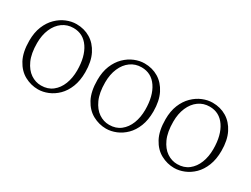

<svg xmlns="http://www.w3.org/2000/svg" viewBox="-48 -866 1644 1260"><g transform="rotate(30 774.0 -236.0)"><path d="M255 13Q202 13 154 -13Q106 -39 76.5 -94Q47 -149 47 -236Q47 -298 66 -344.5Q85 -391 117 -422.5Q149 -454 187 -469.5Q225 -485 262 -485Q321 -485 367.5 -457Q414 -429 441.5 -374.5Q469 -320 469 -240Q469 -176 450 -128Q431 -80 399.5 -49Q368 -18 330 -2.5Q292 13 255 13ZM260 -19Q311 -19 346 -46.5Q381 -74 399 -120Q417 -166 417 -223Q417 -328 374.5 -390.5Q332 -453 258 -453Q211 -453 175 -427Q139 -401 119 -354.5Q99 -308 99 -248Q99 -169 122 -118.5Q145 -68 181.5 -43.5Q218 -19 260 -19Z M771 13Q718 13 670 -13Q622 -39 592.5 -94Q563 -149 563 -236Q563 -298 582 -344.5Q601 -391 633 -422.5Q665 -454 703 -469.5Q741 -485 778 -485Q837 -485 883.5 -457Q930 -429 957.5 -374.5Q985 -320 985 -240Q985 -176 966 -128Q947 -80 915.5 -49Q884 -18 846 -2.5Q808 13 771 13ZM776 -19Q827 -19 862 -46.5Q897 -74 915 -120Q933 -166 933 -223Q933 -328 890.5 -390.5Q848 -453 774 -453Q727 -453 691 -427Q655 -401 635 -354.5Q615 -308 615 -248Q615 -169 638 -118.5Q661 -68 697.5 -43.5Q734 -19 776 -19Z M1287 13Q1234 13 1186 -13Q1138 -39 1108.5 -94Q1079 -149 1079 -236Q1079 -298 1098 -344.5Q1117 -391 1149 -422.5Q1181 -454 1219 -469.5Q1257 -485 1294 -485Q1353 -485 1399.5 -457Q1446 -429 1473.5 -374.5Q1501 -320 1501 -240Q1501 -176 1482 -128Q1463 -80 1431.5 -49Q1400 -18 1362 -2.5Q1324 13 1287 13ZM1292 -19Q1343 -19 1378 -46.5Q1413 -74 1431 -120Q1449 -166 1449 -223Q1449 -328 1406.5 -390.5Q1364 -453 1290 -453Q1243 -453 1207 -427Q1171 -401 1151 -354.5Q1131 -308 1131 -248Q1131 -169 1154 -118.5Q1177 -68 1213.5 -43.5Q1250 -19 1292 -19Z"/></g></svg>

Font: Source Serif Pro Light
Style: Regular
Weight: 300
Designer: Frank Grießhammer
Foundry: Adobe Systems Incorporated
Version: Version 3.001;hotconv 1.0.111;makeotfexe 2.5.65597